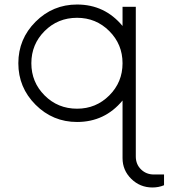

<svg xmlns="http://www.w3.org/2000/svg" viewBox="-20 -530 746 850"><path d="M661.2 242.5H706.2V290Q682.5 300 655 300Q600 300 561.2 261.9Q522.5 223.8 522.5 170V-85Q443.8 10 321.2 10Q213.8 10 137.5 -66.2Q61.2 -142.5 61.2 -250Q61.2 -357.5 137.5 -433.8Q213.8 -510 321.2 -510Q443.8 -510 522.5 -415V-500H581.2V162.5Q581.2 197.5 604.4 220Q627.5 242.5 661.2 242.5ZM321.2 -48.8Q405 -48.8 463.8 -107.5Q522.5 -166.2 522.5 -250Q522.5 -333.8 463.8 -392.5Q405 -451.2 321.2 -451.2Q236.2 -451.2 177.5 -392.5Q118.8 -333.8 118.8 -250Q118.8 -166.2 177.5 -107.5Q236.2 -48.8 321.2 -48.8Z"/></svg>

Font: Now Light
Style: Regular
Weight: 300
Designer: Alfredo Marco Pradil
Foundry: Alfredo Marco Pradil
Version: Version 1.002;PS 001.002;hotconv 1.0.88;makeotf.lib2.5.64775